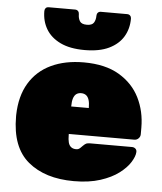

<svg xmlns="http://www.w3.org/2000/svg" viewBox="-54 -812 732 870"><g transform="rotate(5 311.5 -377.5)"><path d="M314 10Q183 10 105.5 -54.5Q28 -119 28 -259Q28 -261 28 -263Q28 -265 28 -266Q30 -352 65.5 -411Q101 -470 164.5 -500Q228 -530 313 -530Q411 -530 474 -492.5Q537 -455 567.5 -393.5Q598 -332 598 -258V-228Q598 -217 590 -209Q582 -201 571 -201H273Q273 -200 273 -199Q273 -198 273 -196Q273 -176 276.5 -162.5Q280 -149 289 -142Q298 -135 312 -135Q318 -135 322.5 -137Q327 -139 331.5 -143.5Q336 -148 341 -153Q350 -162 356 -164.5Q362 -167 374 -167H563Q573 -167 579.5 -161Q586 -155 585 -145Q584 -126 567.5 -99.5Q551 -73 518 -48Q485 -23 434 -6.5Q383 10 314 10ZM273 -326H353V-327Q353 -349 348.5 -363Q344 -377 335 -383.5Q326 -390 313 -390Q300 -390 291 -383.5Q282 -377 277.5 -363Q273 -349 273 -327ZM311 -586Q244 -586 200.5 -607Q157 -628 135.5 -664Q114 -700 114 -746Q114 -754 118.5 -759.5Q123 -765 133 -765H252Q261 -765 266 -759.5Q271 -754 271 -746Q271 -727 279 -714Q287 -701 311 -701Q335 -701 343 -714Q351 -727 351 -746Q351 -754 356 -759.5Q361 -765 370 -765H489Q498 -765 503 -759.5Q508 -754 508 -746Q508 -700 486.5 -664Q465 -628 421.5 -607Q378 -586 311 -586Z"/></g></svg>

Font: Rubik Black
Style: Regular
Weight: 900
Designer: Hubert and Fischer
Foundry: Hubert and Fischer
Version: Version 2.300;gftools[0.9.30]